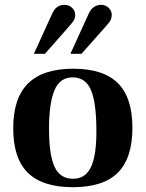

<svg xmlns="http://www.w3.org/2000/svg" viewBox="-20 -768 606 799"><path d="M283 11Q157 11 96 -49Q35 -109 35 -234Q35 -360 97 -421Q159 -482 285 -482Q410 -482 470.5 -422Q531 -362 531 -236Q531 -110 470.5 -49.5Q410 11 283 11ZM284 -24Q337 -24 360 -76Q383 -128 381 -236Q380 -345 357.5 -395.5Q335 -446 282 -446Q229 -446 206.5 -392Q184 -338 184 -233Q184 -124 207 -74Q230 -24 284 -24ZM273 -544 350 -713Q359 -732 372.5 -740Q386 -748 401 -748Q419 -748 432 -735.5Q445 -723 445 -706Q445 -696 441.5 -687Q438 -678 422 -660L319 -544ZM121 -544 198 -713Q207 -732 220 -740Q233 -748 248 -748Q267 -748 280 -735.5Q293 -723 293 -706Q293 -696 289 -687Q285 -678 269 -660L167 -544Z"/></svg>

Font: Frank Ruhl Libre
Style: Bold
Weight: 700
Designer: Yanek Iontef
Foundry: Fontef
Version: Version 6.004